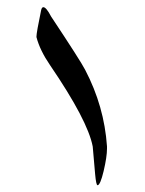

<svg xmlns="http://www.w3.org/2000/svg" viewBox="-20 -518 412 545"><path d="M256.8 7.8Q252.9 7.8 250 -23.9Q247.1 -55.7 243.2 -102.1Q229 -176.3 122.1 -333Q93.3 -375 83.5 -412.6V-414.1Q83.5 -425.3 96.7 -488.8Q98.6 -497.6 103 -497.6Q111.3 -497.6 125 -471.2Q209 -344.7 221.7 -319.8Q275.9 -216.3 283.7 -102.5V-96.2Q283.7 -72.8 274.2 -32.5Q264.6 7.8 256.8 7.8Z"/></svg>

Font: DimaThulth2
Style: Regular
Weight: 400
Designer: R.Balvardi
Foundry: R.Balvardi (R.Balvardi@gmail.com)
Version: Version 1.00;November 13, 2018;FontCreator 11.5.0.2427 64-bi